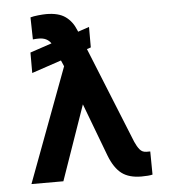

<svg xmlns="http://www.w3.org/2000/svg" viewBox="-54 -801 763 859"><g transform="rotate(-5 328.0 -371.5)"><path d="M371.1 -677.9V-585.9L353.3 -579.9L527.7 -148.4Q536.9 -127.1 548.3 -113.1Q559.7 -99.1 578.5 -99.1H595.5L596.6 5Q579.5 9.2 546.9 9.2Q491.1 9.2 458.3 -15.6Q425.4 -40.5 403.4 -97.3L313.6 -335.2L196.7 0H53.3L244.7 -512.4L233 -539.4L100.1 -494.7V-586.6L197.4 -619.3Q179.7 -645.6 143.5 -645.6Q138.1 -645.6 130.9 -645.4Q123.6 -645.2 116.1 -644.2L114 -743.3Q127.1 -747.2 149.1 -749.5Q171.2 -751.8 185.4 -751.8Q240.4 -751.8 271.1 -729.9Q301.8 -708.1 317.8 -668.3L320.7 -660.9Z"/></g></svg>

Font: Inter UI Semi Bold
Style: Regular
Weight: 600
Designer: Rasmus Andersson
Foundry: rsms
Version: 3.2;8d6f07862